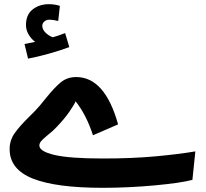

<svg xmlns="http://www.w3.org/2000/svg" viewBox="-20 -876 982 917"><path d="M26 -164Q26 -206 50 -240Q74 -274 121 -320Q144 -343 144 -343Q168 -367 199 -407Q240 -458 270.5 -483Q301 -508 344 -508Q481 -508 544 -282L424 -230Q408 -280 386 -322Q364 -364 341 -392Q335 -377 312.5 -344Q290 -311 253 -272Q233 -250 208 -231Q186 -213 177 -202.5Q168 -192 168 -181Q168 -153 240 -136Q312 -119 472 -119Q612 -119 725 -129.5Q838 -140 913 -153L899 -17Q843 -2 717.5 9.5Q592 21 470 21Q248 21 137 -23Q26 -67 26 -164ZM311 -651Q271 -636 216.5 -620.5Q162 -605 114 -596L97 -666L148 -676Q129 -690 116.5 -711.5Q104 -733 104 -756Q104 -806 136 -831Q168 -856 213 -856Q242 -856 266 -848L258 -776Q232 -782 216 -782Q202 -782 192 -773.5Q182 -765 182 -753Q182 -735 197.5 -720Q213 -705 232 -698Q261 -706 291 -718Z"/></svg>

Font: Noto Sans Arabic
Style: Bold
Weight: 700
Designer: Nadine Chahine
Foundry: Monotype Imaging Inc.
Version: Version 1.001